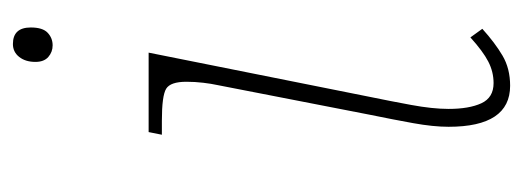

<svg xmlns="http://www.w3.org/2000/svg" viewBox="-270 -510 791 290"><g transform="rotate(-90 125.0 -365.5)"><path d="M201 -681Q191 -681 183.5 -687.5Q176 -694 176 -707Q176 -722 183.5 -731.5Q191 -741 203 -741Q228 -741 228 -714Q228 -696 220 -688.5Q212 -681 201 -681ZM140 10Q78 10 78 -83Q78 -106 83.5 -136.5Q89 -167 96 -201L141 -432Q143 -441 144.5 -453.5Q146 -466 146 -479Q146 -503 135.5 -509.5Q125 -516 87 -516H66L70 -536H190L123 -201Q117 -172 111 -139.5Q105 -107 105 -83Q105 -52 113.5 -33.5Q122 -15 144 -15Q161 -15 176.5 -23Q192 -31 213 -50L226 -32Q205 -13 185.5 -1.5Q166 10 140 10Z"/></g></svg>

Font: Noto Serif Thin
Style: Italic
Weight: 100
Italic angle: -12°
Designer: Monotype Design Team
Foundry: Monotype Imaging Inc.
Version: Version 2.014; ttfautohint (v1.8.4.7-5d5b)